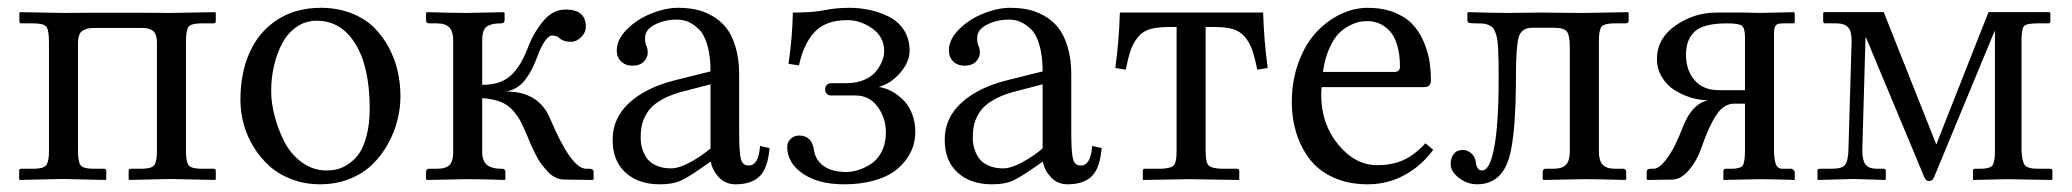

<svg xmlns="http://www.w3.org/2000/svg" viewBox="-20 -462 5330 494"><path d="M106 -352.5Q106 -384.8 99.1 -393.3Q92.3 -401.9 65.4 -401.9H35.2Q29.8 -401.9 29.8 -406.7V-428.7L31.7 -430.7L142.1 -428.7L216.8 -429.2H343.3L418.9 -428.7L533.7 -430.7L535.2 -428.7V-407.7Q535.2 -401.9 529.3 -401.9H499Q472.2 -401.9 465.3 -393.3Q458.5 -384.8 458.5 -353.5V-73.7Q458.5 -44.9 465.8 -36.4Q473.1 -27.8 499 -27.8H529.3Q535.2 -27.8 535.2 -22.5V-1L533.7 1L418.9 -1.5L312.5 1L311 -1V-22.9Q311 -27.8 316.4 -27.8H343.3Q369.6 -27.8 376.7 -36.9Q383.8 -45.9 383.8 -73.7V-351.1Q383.8 -364.3 380.6 -372.6Q377.4 -380.9 370.8 -384.5Q364.3 -388.2 358.4 -389.2Q352.5 -390.1 343.3 -390.1H221.7Q202.6 -390.1 191.7 -382.6Q180.7 -375 180.7 -351.1V-73.7Q180.7 -44.9 187.7 -36.4Q194.8 -27.8 221.2 -27.8H247.6Q253.4 -27.8 253.4 -22.5V-1L252 1L141.1 -1.5L30.8 1L29.3 -1V-22.9Q29.3 -27.8 34.7 -27.8H65.4Q91.8 -27.8 98.9 -36.9Q106 -45.9 106 -73.7Z M598.6 -205.1Q598.6 -273.9 622.3 -327.1Q646 -380.4 693.4 -411.1Q740.7 -441.9 805.2 -441.9Q848.1 -441.9 883.3 -428.2Q918.5 -414.6 941.7 -391.8Q964.8 -369.1 980.7 -339.1Q996.6 -309.1 1003.4 -277.8Q1010.3 -246.6 1010.3 -214.4Q1010.3 -183.6 1002.4 -152.3Q994.6 -121.1 978 -91.3Q961.4 -61.5 937.7 -38.6Q914.1 -15.6 879.4 -1.7Q844.7 12.2 803.7 12.2Q764.6 12.2 731 -0.5Q697.3 -13.2 673.3 -34.7Q649.4 -56.2 632.3 -84.2Q615.2 -112.3 606.9 -143.1Q598.6 -173.8 598.6 -205.1ZM794.9 -408.7Q766.1 -408.7 743.2 -392.8Q720.2 -377 706.3 -350.8Q692.4 -324.7 685.1 -293.2Q677.7 -261.7 677.7 -228Q677.7 -197.8 686.5 -163.6Q695.3 -129.4 711.7 -97.4Q728 -65.4 756.6 -44.4Q785.2 -23.4 820.3 -23.4Q835.4 -23.4 849.4 -27.1Q863.3 -30.8 878.7 -41.5Q894 -52.2 905.3 -69.1Q916.5 -85.9 923.8 -115.2Q931.2 -144.5 931.2 -182.1Q931.2 -290 894.3 -349.4Q857.4 -408.7 794.9 -408.7Z M1220.7 -69.3Q1220.7 -58.1 1224.4 -49.8Q1228 -41.5 1233.2 -37.4Q1238.3 -33.2 1246.1 -31Q1253.9 -28.8 1259.3 -28.3Q1264.6 -27.8 1272 -27.8Q1280.3 -27.8 1280.3 -19.5V-1L1278.3 1Q1220.7 -1 1181.6 -1L1078.1 1L1076.2 -1V-19.5Q1076.2 -27.8 1084 -27.8H1103Q1127.4 -27.8 1136.7 -37.6Q1146 -47.4 1146 -69.3V-357.9Q1146 -380.4 1136.5 -391.1Q1127 -401.9 1103 -401.9H1084Q1076.2 -401.9 1076.2 -410.2V-428.7L1078.1 -430.7Q1146 -428.7 1181.6 -428.7L1276.4 -430.7L1278.3 -428.7V-410.2Q1278.3 -401.9 1270 -401.9Q1257.8 -401.9 1250.5 -400.6Q1243.2 -399.4 1235.4 -395.5Q1227.5 -391.6 1224.1 -382.3Q1220.7 -373 1220.7 -358.4V-243.7Q1267.6 -243.7 1293.7 -267.3Q1319.8 -291 1337.4 -337.4Q1353.5 -379.4 1378.2 -408.4Q1402.8 -437.5 1435.5 -437.5Q1487.3 -437.5 1487.3 -393.1Q1487.3 -378.4 1475.3 -366.5Q1463.4 -354.5 1449.2 -354.5Q1429.7 -354.5 1419.4 -363.8Q1412.6 -370.6 1399.9 -370.6Q1392.1 -370.6 1381.8 -356Q1371.6 -341.3 1363.3 -318.4Q1349.6 -280.3 1330.8 -256.1Q1312 -231.9 1282.2 -226.6Q1366.2 -226.6 1395.5 -156.7Q1449.7 -27.8 1488.3 -27.8H1496.1Q1507.3 -27.8 1507.3 -19.5V-1L1504.9 1L1432.1 0Q1420.4 0 1409.2 -5.4Q1397.9 -10.7 1388.7 -21Q1379.4 -31.2 1372.1 -41Q1364.7 -50.8 1357.2 -66.2Q1349.6 -81.5 1345.9 -90.1Q1342.3 -98.6 1336.4 -112.8Q1326.2 -137.2 1318.8 -150.9Q1311.5 -164.6 1298.6 -179Q1285.6 -193.4 1266.8 -200.4Q1248 -207.5 1220.7 -209.5Z M1808.1 -245.1 1729.5 -224.6Q1697.8 -215.3 1676.5 -201.9Q1655.3 -188.5 1645.3 -172.4Q1635.3 -156.2 1631.8 -141.4Q1628.4 -126.5 1628.4 -107.4Q1628.4 -94.2 1631.8 -81.5Q1635.3 -68.8 1643.3 -56.4Q1651.4 -43.9 1667.7 -36.4Q1684.1 -28.8 1706.5 -28.8Q1727.1 -28.8 1756.1 -44.7Q1785.2 -60.5 1808.1 -80.1ZM1872.6 12.2Q1846.2 12.2 1829.3 -6.1Q1812.5 -24.4 1808.6 -46.4L1785.6 -30.3Q1748.5 -4.4 1729 3.9Q1709.5 12.2 1677.2 12.2Q1623 12.2 1589.6 -17.8Q1556.2 -47.9 1556.2 -102.5Q1556.2 -158.2 1599.1 -197.5Q1642.1 -236.8 1716.3 -255.4L1808.1 -278.3Q1808.1 -318.4 1799.8 -346.4Q1791.5 -374.5 1777.3 -387.7Q1763.2 -400.9 1749.8 -406.2Q1736.3 -411.6 1721.7 -411.6Q1690.4 -411.6 1665 -398.7Q1639.6 -385.7 1639.6 -364.3Q1639.6 -351.6 1643.1 -343.8Q1646.5 -337.9 1646.5 -325.7Q1646.5 -314 1636.5 -303.5Q1626.5 -293 1606.9 -293Q1589.4 -293 1578.1 -304Q1566.9 -314.9 1566.9 -332.5Q1566.9 -360.4 1593 -386.5Q1619.1 -412.6 1655.8 -427.2Q1692.4 -441.9 1724.6 -441.9Q1748.5 -441.9 1769.3 -437.7Q1790 -433.6 1811.3 -421.9Q1832.5 -410.2 1847.7 -391.6Q1862.8 -373 1872.3 -341.8Q1881.8 -310.5 1881.8 -269.5V-122.6Q1881.8 -71.8 1886 -54Q1890.1 -36.1 1906.2 -36.1Q1932.1 -36.1 1935.5 -86.4L1960 -81.1Q1955.6 -28.8 1934.3 -8.3Q1913.1 12.2 1872.6 12.2Z M2157.7 -19.5Q2171.9 -19.5 2187.7 -24.4Q2203.6 -29.3 2220.5 -39.8Q2237.3 -50.3 2248.3 -71.5Q2259.3 -92.8 2259.3 -121.1Q2259.3 -158.7 2238 -187.5Q2216.8 -216.3 2181.6 -216.3H2118.2Q2111.3 -216.3 2107.2 -220.7Q2103 -225.1 2103 -231.9Q2103 -239.3 2107.7 -243.7Q2112.3 -248 2118.2 -248H2157.7Q2184.1 -248 2204.1 -256.8Q2224.1 -265.6 2234.6 -279.3Q2245.1 -293 2250 -305.9Q2254.9 -318.8 2254.9 -330.1Q2254.9 -367.2 2224.4 -388.7Q2193.8 -410.2 2160.2 -410.2Q2104.5 -410.2 2075.9 -379.6Q2047.4 -349.1 2035.6 -293.5L2008.8 -297.9Q2018.6 -364.7 2020 -429.7Q2072.3 -429.7 2101.6 -435.8Q2130.9 -441.9 2166 -441.9Q2191.9 -441.9 2217 -436.5Q2242.2 -431.2 2266.4 -419.4Q2290.5 -407.7 2305.4 -385Q2320.3 -362.3 2320.3 -331.5Q2320.3 -302.7 2296.1 -274.7Q2272 -246.6 2240.7 -238.3Q2249.5 -237.3 2260.5 -233.4Q2271.5 -229.5 2284.9 -220.5Q2298.3 -211.4 2309.3 -199Q2320.3 -186.5 2327.6 -166.7Q2335 -147 2335 -123.5Q2335 -105.5 2330.1 -88.1Q2325.2 -70.8 2312 -52.2Q2298.8 -33.7 2279.1 -19.8Q2259.3 -5.9 2226.3 3.2Q2193.4 12.2 2151.9 12.2Q2085.4 12.2 2045.4 -15.4Q2005.4 -43 2005.4 -84.5Q2005.4 -95.2 2013.9 -104.2Q2022.5 -113.3 2035.6 -113.3Q2068.8 -113.3 2074.2 -76.2Q2078.1 -49.8 2099.4 -34.7Q2120.6 -19.5 2157.7 -19.5Z M2662.6 -245.1 2584 -224.6Q2552.2 -215.3 2531 -201.9Q2509.8 -188.5 2499.8 -172.4Q2489.7 -156.2 2486.3 -141.4Q2482.9 -126.5 2482.9 -107.4Q2482.9 -94.2 2486.3 -81.5Q2489.7 -68.8 2497.8 -56.4Q2505.9 -43.9 2522.2 -36.4Q2538.6 -28.8 2561 -28.8Q2581.5 -28.8 2610.6 -44.7Q2639.6 -60.5 2662.6 -80.1ZM2727.1 12.2Q2700.7 12.2 2683.8 -6.1Q2667 -24.4 2663.1 -46.4L2640.1 -30.3Q2603 -4.4 2583.5 3.9Q2564 12.2 2531.7 12.2Q2477.5 12.2 2444.1 -17.8Q2410.6 -47.9 2410.6 -102.5Q2410.6 -158.2 2453.6 -197.5Q2496.6 -236.8 2570.8 -255.4L2662.6 -278.3Q2662.6 -318.4 2654.3 -346.4Q2646 -374.5 2631.8 -387.7Q2617.7 -400.9 2604.2 -406.2Q2590.8 -411.6 2576.2 -411.6Q2544.9 -411.6 2519.5 -398.7Q2494.1 -385.7 2494.1 -364.3Q2494.1 -351.6 2497.6 -343.8Q2501 -337.9 2501 -325.7Q2501 -314 2491 -303.5Q2481 -293 2461.4 -293Q2443.8 -293 2432.6 -304Q2421.4 -314.9 2421.4 -332.5Q2421.4 -360.4 2447.5 -386.5Q2473.6 -412.6 2510.3 -427.2Q2546.9 -441.9 2579.1 -441.9Q2603 -441.9 2623.8 -437.7Q2644.5 -433.6 2665.8 -421.9Q2687 -410.2 2702.1 -391.6Q2717.3 -373 2726.8 -341.8Q2736.3 -310.5 2736.3 -269.5V-122.6Q2736.3 -71.8 2740.5 -54Q2744.6 -36.1 2760.7 -36.1Q2786.6 -36.1 2790 -86.4L2814.5 -81.1Q2810.1 -28.8 2788.8 -8.3Q2767.6 12.2 2727.1 12.2Z M3101.6 -392.6H3082V-73.7Q3082 -44.4 3089.4 -36.6Q3096.7 -28.8 3122.6 -27.8H3162.6Q3168.5 -27.8 3168.5 -22V1L3040.5 -1L2920.4 1V-22.5Q2920.4 -27.8 2925.8 -27.8H2966.8Q2993.2 -28.8 3000.2 -36.9Q3007.3 -44.9 3007.3 -73.7V-392.6H2989.7Q2959.5 -392.6 2940.4 -387.5Q2921.4 -382.3 2908.9 -367.7Q2896.5 -353 2889.9 -334.7Q2883.3 -316.4 2876.5 -282.7L2849.6 -287.1Q2859.4 -358.9 2861.3 -429.7H3230Q3231.9 -358.9 3241.7 -287.1L3214.8 -282.7Q3208 -316.4 3201.4 -334.7Q3194.8 -353 3182.4 -367.7Q3169.9 -382.3 3150.9 -387.5Q3131.8 -392.6 3101.6 -392.6Z M3383.8 -276.9H3567.4Q3582 -276.9 3582 -290.5Q3582 -323.7 3574.2 -347.9Q3566.4 -372.1 3553.5 -384.5Q3540.5 -397 3526.9 -402.3Q3513.2 -407.7 3498 -407.7Q3488.8 -407.7 3478.8 -406Q3468.8 -404.3 3452.9 -396.5Q3437 -388.7 3424.3 -375.7Q3411.6 -362.8 3400.1 -337.2Q3388.7 -311.5 3383.8 -276.9ZM3647.5 -93.3 3667.5 -76.7Q3638.2 -36.1 3594.5 -12Q3550.8 12.2 3499 12.2Q3449.2 12.2 3410.6 -5.4Q3372.1 -22.9 3349.4 -53Q3326.7 -83 3315.2 -120.1Q3303.7 -157.2 3303.7 -199.2Q3303.7 -253.9 3320.8 -300.8Q3337.9 -347.7 3365.7 -377.9Q3393.6 -408.2 3428.2 -425Q3462.9 -441.9 3499 -441.9Q3537.1 -441.9 3566.4 -430.4Q3595.7 -418.9 3613.3 -400.6Q3630.9 -382.3 3642.1 -356.9Q3653.3 -331.5 3657.5 -306.9Q3661.6 -282.2 3661.6 -254.9Q3661.6 -237.8 3643.6 -237.8H3380.4Q3379.4 -227.1 3379.4 -217.8Q3379.4 -143.1 3423.1 -90.1Q3466.8 -37.1 3522.9 -37.1Q3563 -37.1 3591.8 -50.5Q3620.6 -64 3647.5 -93.3Z M3793 -23.4Q3808.6 -23.4 3818.8 -58.1Q3835.9 -117.2 3835.9 -258.8Q3835.9 -286.6 3835.7 -303.2Q3835.4 -319.8 3834.5 -336.9Q3833.5 -354 3832 -362.5Q3830.6 -371.1 3827.1 -379.6Q3823.7 -388.2 3820.1 -391.6Q3816.4 -395 3809.6 -397.9Q3802.7 -400.9 3795.4 -401.4Q3788.1 -401.9 3776.9 -401.9Q3763.2 -401.9 3759.3 -403.3Q3755.4 -404.8 3755.4 -411.1V-428.7L3758.3 -430.7Q3821.3 -428.7 3861.8 -428.7L3947.8 -429.7Q4014.2 -428.7 4056.6 -428.7L4168 -430.7L4170.4 -428.7V-409.2Q4170.4 -401.9 4162.6 -401.9H4134.3Q4107.4 -401.9 4100.6 -393.3Q4093.8 -384.8 4093.8 -355.5V-71.8Q4093.8 -49.3 4103.3 -38.6Q4112.8 -27.8 4136.7 -27.8H4155.8Q4164.1 -27.8 4164.1 -19.5V-1L4162.1 1Q4093.8 -1 4054.7 -1L3951.2 1L3949.2 -1V-19.5Q3949.2 -27.8 3957 -27.8H3976.1Q4000 -27.8 4009.5 -38.6Q4019 -49.3 4019 -71.8V-341.8Q4019 -370.1 4011.7 -380.4Q4004.4 -390.6 3978.5 -390.6H3921.9Q3894.5 -390.6 3887.5 -366.2Q3880.4 -341.8 3880.4 -266.1Q3880.4 -120.6 3863.8 -59.6Q3844.2 12.2 3780.3 12.2Q3755.4 12.2 3733.9 -4.2Q3712.4 -20.5 3712.4 -40Q3712.4 -55.7 3720.5 -65.9Q3728.5 -76.2 3743.7 -76.2Q3756.3 -76.2 3766.1 -66.9Q3775.9 -57.6 3776.9 -45.9Q3779.3 -23.4 3793 -23.4Z M4469.7 -230V-366.2Q4469.7 -389.6 4461.7 -395.8Q4453.6 -401.9 4423.8 -401.9Q4363.3 -401.9 4340.6 -381.1Q4317.9 -360.4 4317.9 -321.3Q4317.9 -281.7 4339.8 -255.9Q4361.8 -230 4402.3 -230ZM4310.1 -135.7Q4332.5 -194.3 4374.5 -204.1Q4353 -204.1 4330.6 -210.9Q4308.1 -217.8 4288.3 -230.2Q4268.6 -242.7 4255.9 -263.7Q4243.2 -284.7 4243.2 -310.1Q4243.2 -362.8 4290.8 -396.2Q4338.4 -429.7 4397.9 -429.7H4466.3L4508.3 -428.7L4595.7 -430.7L4597.7 -428.7V-405.3Q4597.7 -401.9 4594.2 -401.9H4569.3Q4560.1 -401.9 4554.9 -400.4Q4549.8 -398.9 4547.6 -394.5Q4545.4 -390.1 4544.9 -386Q4544.4 -381.8 4544.4 -372.1V-76.2Q4544.4 -53.2 4548.8 -40.5Q4553.2 -27.8 4565.9 -27.8H4587.4Q4592.3 -27.8 4595 -24.4Q4597.7 -21 4597.7 -19V1Q4542.5 -1 4506.8 -1L4414.1 1V-21Q4414.1 -27.8 4419.9 -27.8H4434.6Q4458.5 -27.8 4464.1 -36.4Q4469.7 -44.9 4469.7 -76.2V-195.3H4442.4Q4415 -195.3 4395.8 -166Q4376.5 -136.7 4358.4 -84Q4347.2 -50.3 4326.4 -25.4Q4305.7 -0.5 4283.2 0L4219.2 1L4216.8 -1V-19.5Q4216.8 -27.8 4227.1 -27.8H4234.4Q4248 -27.8 4264.2 -48.3Q4280.3 -68.8 4290.5 -90.3Q4300.8 -111.8 4310.1 -135.7Z M4672.4 -430.7H4826.7L4961.9 -90.3L5096.2 -430.7H5252.9L5255.4 -428.7V-407.2Q5255.4 -401.9 5249.5 -401.9H5221.7Q5193.8 -401.9 5187.5 -394.5Q5181.2 -387.2 5181.2 -358.9V-74.2Q5182.6 -46.4 5189.7 -37.1Q5196.8 -27.8 5224.1 -27.8H5254.4Q5260.7 -27.8 5260.7 -22V-1L5259.3 1L5142.6 -1L5057.6 1L5056.2 -1V-22.5Q5056.2 -27.8 5061.5 -27.8H5074.7Q5100.1 -27.8 5106.4 -36.4Q5112.8 -44.9 5112.8 -74.2V-381.8H5111.8L4956.1 -5.9Q4951.7 3.9 4942.9 3.9Q4935.5 3.9 4931.2 -5.9L4781.2 -365.2H4779.8L4771.5 -74.7Q4771.5 -49.8 4779.8 -38.8Q4788.1 -27.8 4809.6 -27.8H4826.7Q4832 -27.8 4832 -22.5V-1L4830.1 1L4751 -1.5L4657.7 1L4656.2 -1V-22.9Q4656.2 -27.8 4662.1 -27.8H4692.9Q4719.2 -27.8 4727.1 -37.6Q4734.9 -47.4 4735.8 -74.7L4744.1 -357.4Q4744.1 -382.3 4734.6 -392.1Q4725.1 -401.9 4705.1 -401.9H4676.3Q4670.9 -401.9 4670.9 -407.2V-428.7Z"/></svg>

Font: Libertinage
Style: f
Weight: 400
Designer: OSP
Foundry: OSP
Version: Version 1.0; 2008; OFL relea